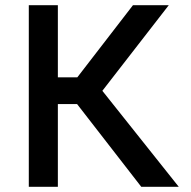

<svg xmlns="http://www.w3.org/2000/svg" viewBox="-20 -720 735 740"><path d="M91 0V-700H203V-422H278L492.5 -700H630.5L374.5 -370L669 0H524.5L277 -319H203V0Z"/></svg>

Font: Geologica
Style: Regular
Weight: 400
Designer: Sindre Bremnes, Frode Helland
Foundry: Monokrom Skriftforlag AS
Version: Version 1.010; ttfautohint (v1.8.4.7-5d5b);gftools[0.9.28]